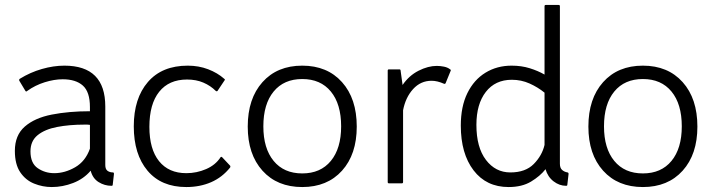

<svg xmlns="http://www.w3.org/2000/svg" viewBox="-20 -820 2875 775"><path d="M58 -494Q56 -499 60 -502Q102 -528 149 -541.5Q196 -555 240 -555Q405 -555 405 -390V-154Q405 -137 414 -130.5Q423 -124 436 -124Q440 -124 440 -118L435 -74Q435 -70 430 -70Q402 -70 378 -85Q354 -100 346 -131Q318 -98 275.5 -81.5Q233 -65 189 -65Q152 -65 117.5 -79Q83 -93 61.5 -125Q40 -157 40 -211Q40 -274 80 -309Q120 -344 189 -357.5Q258 -371 343 -371V-388Q343 -449 314.5 -474.5Q286 -500 233 -500Q199 -500 160.5 -488Q122 -476 90 -453Q85 -448 82 -454ZM343 -220V-316Q338 -317 332.5 -317Q327 -317 321 -317Q260 -317 210.5 -307.5Q161 -298 132 -274.5Q103 -251 103 -209Q103 -161 132.5 -141Q162 -121 199 -121Q242 -121 283.5 -145Q325 -169 343 -220Z M909 -151Q911 -148 909 -144Q877 -104 832 -84.5Q787 -65 732 -65Q631 -65 575.5 -131Q520 -197 520 -310Q520 -423 577 -489Q634 -555 738 -555Q782 -555 820 -540.5Q858 -526 885 -502Q890 -499 886 -495L858 -453Q855 -450 851 -453Q830 -474 801 -486.5Q772 -499 735 -499Q662 -499 622.5 -449.5Q583 -400 583 -308Q583 -218 622 -169.5Q661 -121 732 -121Q774 -121 812 -137.5Q850 -154 870 -185Q873 -189 877 -185Z M1200 -65Q1099 -65 1039.5 -131Q980 -197 980 -309Q980 -422 1039.5 -488.5Q1099 -555 1200 -555Q1301 -555 1360.5 -488.5Q1420 -422 1420 -309Q1420 -197 1360.5 -131Q1301 -65 1200 -65ZM1200 -120Q1274 -120 1315.5 -170.5Q1357 -221 1357 -310Q1357 -400 1315.5 -450.5Q1274 -501 1200 -501Q1126 -501 1084.5 -450.5Q1043 -400 1043 -310Q1043 -221 1084.5 -170.5Q1126 -120 1200 -120Z M1607 -85Q1607 -80 1602 -80H1550Q1545 -80 1545 -85V-535Q1545 -540 1550 -540H1592Q1597 -540 1597 -535L1605 -477Q1631 -515 1669.5 -534.5Q1708 -554 1743 -554Q1757 -554 1772 -551Q1787 -548 1797 -540Q1801 -538 1799 -534L1779 -485Q1777 -480 1772 -482Q1745 -494 1722 -494Q1678 -494 1647.5 -460.5Q1617 -427 1607 -375Z M2270 -74Q2270 -70 2265 -70Q2238 -70 2214.5 -88Q2191 -106 2182 -137Q2160 -109 2123.5 -87Q2087 -65 2033 -65Q1943 -65 1891.5 -132.5Q1840 -200 1840 -313Q1840 -390 1866.5 -444Q1893 -498 1939.5 -526.5Q1986 -555 2045 -555Q2085 -555 2118.5 -544.5Q2152 -534 2178 -519V-795Q2178 -800 2183 -800H2235Q2240 -800 2240 -795V-159Q2240 -142 2249 -134Q2258 -126 2271 -124Q2275 -123 2275 -118ZM2178 -235V-446Q2151 -468 2117.5 -483Q2084 -498 2046 -498Q1979 -498 1941 -449Q1903 -400 1903 -316Q1903 -225 1941.5 -174.5Q1980 -124 2040 -124Q2101 -124 2134.5 -158Q2168 -192 2178 -235Z M2575 -65Q2474 -65 2414.5 -131Q2355 -197 2355 -309Q2355 -422 2414.5 -488.5Q2474 -555 2575 -555Q2676 -555 2735.5 -488.5Q2795 -422 2795 -309Q2795 -197 2735.5 -131Q2676 -65 2575 -65ZM2575 -120Q2649 -120 2690.5 -170.5Q2732 -221 2732 -310Q2732 -400 2690.5 -450.5Q2649 -501 2575 -501Q2501 -501 2459.5 -450.5Q2418 -400 2418 -310Q2418 -221 2459.5 -170.5Q2501 -120 2575 -120Z"/></svg>

Font: Gowun Dodum
Style: Regular
Weight: 400
Designer: Yanghee Ryu
Foundry: Yanghee Ryu
Version: Version 2.000